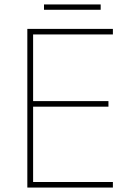

<svg xmlns="http://www.w3.org/2000/svg" viewBox="-20 -844 590 864"><path d="M488 0H103V-714H488V-689H129V-389H468V-364H129V-25H488ZM433 -824V-800H178V-824Z"/></svg>

Font: Noto Sans Oriya Thin
Style: Regular
Weight: 100
Designer: Amélie Bonet and Sol Matas
Foundry: Google LLC
Version: Version 2.006; ttfautohint (v1.8.4.7-5d5b)